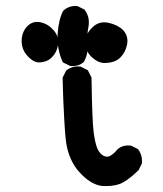

<svg xmlns="http://www.w3.org/2000/svg" viewBox="-20 -614 540 636"><path d="M318.4 2Q280.3 -2.4 243.7 -43Q225.6 -62.5 214.6 -87.4Q203.6 -112.3 199.2 -141.1Q198.2 -148.4 197.3 -157Q196.3 -165.5 195.6 -175.8Q194.8 -186 194.1 -197.8Q193.4 -209.5 192.6 -222.9Q191.9 -236.3 191.2 -251Q190.4 -265.6 189.7 -282.2Q189 -298.8 188.5 -316.7Q188 -334.5 187.5 -354.5V-356.4L188.5 -358.9L198.2 -378.4L199.2 -380.4L201.2 -381.8Q219.7 -396 245.1 -393.6H247.1L248.5 -392.6L268.1 -382.8L271 -381.3L272.5 -378.4L282.2 -358.9L283.2 -356.9V-354.5Q285.2 -216.3 290 -177.7Q294.9 -140.1 302.7 -121.6Q310.5 -104.5 322.8 -98.1Q334 -92.3 343.8 -97.2Q349.6 -100.1 356 -105.5Q362.3 -110.8 368.7 -118.7L369.1 -119.1L369.6 -119.6Q386.2 -134.3 412.1 -131.8H414.1L415.5 -130.9L435.1 -121.1L437 -120.1L438.5 -118.2Q442.9 -111.8 445.8 -104.7Q448.7 -97.7 449.7 -90.1Q450.7 -82.5 450.2 -74.2V-72.3L449.2 -70.8L439.5 -51.3L438.5 -49.8L437.5 -48.8Q398.4 -11.2 373 -3.4Q360.4 0.5 346.7 1.7Q333 2.9 318.4 2ZM210.4 -396.5 190.9 -406.2 188 -407.7 186.5 -411.1Q168 -454.6 170.9 -501Q173.8 -547.4 188.5 -576.7L189.5 -578.1L190.9 -579.6Q209.5 -596.2 235.4 -593.8H237.3L238.8 -592.8L258.3 -583L260.3 -582L261.7 -579.6Q277.8 -557.1 273.4 -527.8V-527.3Q267.6 -500.5 270.5 -471.7Q271.5 -460.4 270.5 -450Q269.5 -439.5 266.6 -429.7Q263.7 -419.9 258.8 -410.6L257.8 -408.7L256.3 -407.7Q239.7 -393.1 213.9 -395.5H211.9ZM324.2 -405.3Q312 -406.2 301.3 -412.1Q290.5 -418 280.8 -427.7Q271.5 -438 266.8 -450Q262.2 -461.9 262.7 -475.1Q263.7 -501.5 285.6 -522.9Q308.6 -545.9 341.3 -538.1Q371.1 -531.2 388.2 -513.7Q406.2 -494.1 400.9 -466.3Q395.5 -440.4 378.4 -423.3Q369.1 -414.1 355.7 -409.7Q342.3 -405.3 325.2 -405.3H324.7ZM106.4 -407.2Q86.9 -409.7 68.8 -431.2Q50.8 -452.6 51.8 -480.7Q52.7 -508.8 70.3 -526.9Q88.4 -545.9 115.2 -540Q140.1 -534.2 157.7 -513.7Q176.3 -492.2 172.4 -465.8Q168.5 -440.4 151.9 -424.3Q143.6 -415.5 132.1 -411.4Q120.6 -407.2 107.4 -407.2H106.9Z"/></svg>

Font: NaikaiFont
Style: Bold
Weight: 700
Version: Version 1.89